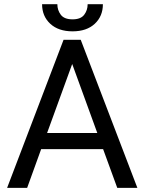

<svg xmlns="http://www.w3.org/2000/svg" viewBox="-20 -902 692 922"><path d="M14.2 0 285.2 -710.9H367.7L639.6 0H543L475.1 -186H177.7L110.4 0ZM206.1 -263.2H447.3L326.7 -594.7ZM400.9 -881.8H474.1Q474.1 -824.2 435.1 -787.8Q396 -751.5 328.6 -751.5Q260.7 -751.5 221.4 -787.8Q182.1 -824.2 182.1 -881.8H255.4Q255.4 -853 272 -831.1Q288.6 -809.1 328.6 -809.1Q367.7 -809.1 384.3 -831.1Q400.9 -853 400.9 -881.8Z"/></svg>

Font: Roboto21382017
Style: Regular
Weight: 400
Designer: Christian Robertson
Foundry: Google
Version: Version 2.138; 2017